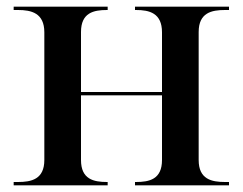

<svg xmlns="http://www.w3.org/2000/svg" viewBox="-20 -556 729 576"><path d="M21 0H303V-10H301C261 -10 223 -18 223 -76V-270H466V-76C466 -18 428 -10 388 -10H385V0H667V-10H655C615 -10 576 -18 576 -76V-460C576 -518 615 -526 655 -526H667V-536H385V-526H388C428 -526 466 -517 466 -459V-280H223V-460C223 -518 261 -526 301 -526H303V-536H21V-526H34C74 -526 113 -517 113 -459V-76C113 -18 74 -10 34 -10H21Z"/></svg>

Font: Noto Serif Display Medium
Style: Regular
Weight: 500
Designer: Monotype Design Team
Foundry: Monotype Imaging Inc.
Version: Version 2.009